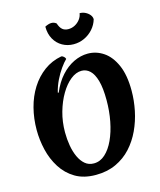

<svg xmlns="http://www.w3.org/2000/svg" viewBox="-155 -1200 1115 1334"><g transform="rotate(-15 402.5 -532.5)"><path d="M367 25Q280 25 219.5 -11Q159 -47 121 -107Q83 -167 66 -239Q49 -311 49 -383Q49 -465 68.5 -540.5Q88 -616 126.5 -677Q165 -738 220.5 -779Q276 -820 347 -833Q356 -832 365 -823.5Q374 -815 375 -807Q356 -789 332.5 -756Q309 -723 289 -682Q269 -641 258 -596L264 -594Q293 -663 335 -709.5Q377 -756 427 -780Q477 -804 528 -804Q589 -804 641 -769Q693 -734 725 -661.5Q757 -589 757 -477Q757 -407 742.5 -335.5Q728 -264 698 -199.5Q668 -135 622 -84.5Q576 -34 512 -4.5Q448 25 367 25ZM374 -56Q419 -56 455.5 -89Q492 -122 518 -178.5Q544 -235 558 -307Q572 -379 572 -458Q572 -545 557 -598Q542 -651 516 -675.5Q490 -700 456 -700Q416 -700 377 -669Q338 -638 306 -584Q274 -530 254.5 -461Q235 -392 235 -316Q235 -267 243 -220.5Q251 -174 268 -137Q285 -100 311 -78Q337 -56 374 -56ZM293 -1061Q304 -1067 316.5 -1071Q329 -1075 339 -1075Q360 -1075 375 -1062Q385 -1031 401.5 -1017Q418 -1003 444 -1003Q469 -1003 491 -1014.5Q513 -1026 528.5 -1046Q544 -1066 547 -1090Q569 -1090 588 -1080.5Q607 -1071 619 -1056Q631 -1041 631 -1024Q620 -986 593.5 -956Q567 -926 530.5 -909Q494 -892 453 -892Q409 -892 372.5 -912.5Q336 -933 314.5 -971Q293 -1009 293 -1061Z"/></g></svg>

Font: Merienda ExtraBold
Style: Regular
Weight: 800
Designer: Eduardo Rodriguez Tunni
Foundry: Eduardo Rodriguez Tunni
Version: Version 2.001